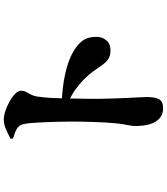

<svg xmlns="http://www.w3.org/2000/svg" viewBox="48 -894 903 1040"><g transform="rotate(-90 500.0 -374.5)"><path d="M433 57Q402 57 380.5 39.5Q359 22 348 -11Q337 -44 337 -91Q337 -113 342 -135.5Q347 -158 351 -193Q354 -221 356 -255.5Q358 -290 359 -325Q360 -360 360.5 -390Q361 -420 361 -439Q361 -471 360 -509.5Q359 -548 357.5 -585.5Q356 -623 353.5 -653.5Q351 -684 347 -700Q341 -726 318 -737.5Q295 -749 269 -756L268 -769Q291 -782 319 -794Q347 -806 373 -806Q393 -806 419.5 -797Q446 -788 471 -774Q496 -760 512 -744Q528 -728 528 -714Q528 -697 521.5 -685Q515 -673 508 -660.5Q501 -648 497 -628Q494 -608 491.5 -582.5Q489 -557 488 -525Q487 -493 486 -455Q485 -404 484.5 -359Q484 -314 484.5 -274Q485 -234 486.5 -200Q488 -166 489 -137Q491 -96 492.5 -69.5Q494 -43 494 -34Q494 15 481.5 36Q469 57 433 57ZM748 -228Q718 -228 700.5 -239.5Q683 -251 668.5 -271.5Q654 -292 634.5 -319.5Q615 -347 583 -378Q561 -399 533 -419Q505 -439 458 -461V-492Q544 -490 618.5 -473.5Q693 -457 739 -430Q777 -408 798.5 -380Q820 -352 820 -303Q820 -273 801 -250.5Q782 -228 748 -228Z"/></g></svg>

Font: Noto Serif JP Black
Style: Regular
Weight: 900
Designer: Ryoko NISHIZUKA 西塚涼子 (kana & ideographs); Frank Grießhammer (Latin, Greek & Cyrillic); Wenlong ZHANG 张文龙 (bopomofo); San
Foundry: Adobe
Version: Version 2.003-H1;hotconv 1.1.1;makeotfexe 2.6.0